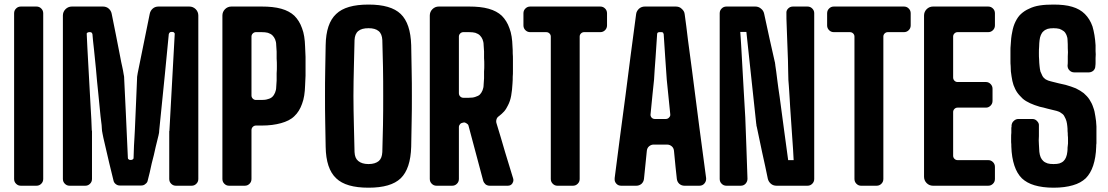

<svg xmlns="http://www.w3.org/2000/svg" viewBox="-20 -829 4946 857"><path d="M43 -30.3C43 -21.5 45.9 -14.6 51.8 -8.8C57.6 -2.9 64.5 0 73.2 0H142.6C151.4 0 158.2 -2.9 164.1 -8.8C169.9 -14.6 172.9 -21.5 172.9 -30.3V-769.5C172.9 -778.3 169.9 -785.2 164.1 -791C158.2 -796.9 151.4 -799.8 142.6 -799.8H73.2C64.5 -799.8 57.6 -796.9 51.8 -791C45.9 -785.2 43 -778.3 43 -769.5V-30.3Z M260.7 -759.8V-394.5V-30.3C260.7 -21.5 263.7 -14.6 269.5 -8.8C275.4 -2.9 282.2 0 291 0H360.4C369.1 0 376 -2.9 381.8 -8.8C387.7 -14.6 390.6 -21.5 390.6 -30.3V-239.3V-243.2C390.6 -244.1 390.6 -246.1 389.6 -247.1C389.6 -253.9 388.7 -270.5 387.7 -295.9C386.7 -320.3 384.8 -349.6 382.8 -382.8C379.9 -433.6 377 -487.3 374 -543C371.1 -599.6 368.2 -643.6 367.2 -675.8C366.2 -678.7 367.2 -680.7 369.1 -682.6C372.1 -684.6 375 -685.5 377.9 -685.5H378.9H382.8C384.8 -685.5 386.7 -684.6 388.7 -683.6C390.6 -681.6 391.6 -679.7 392.6 -676.8C393.6 -659.2 396.5 -636.7 399.4 -609.4C402.3 -582 405.3 -552.7 408.2 -522.5C411.1 -485.4 415 -448.2 418.9 -410.2C422.9 -372.1 425.8 -338.9 428.7 -310.5C430.7 -295.9 432.6 -282.2 433.6 -270.5C434.6 -258.8 434.6 -250 435.5 -244.1C436.5 -241.2 436.5 -237.3 437.5 -233.4C438.5 -228.5 439.5 -222.7 441.4 -213.9C460.9 -128.9 475.6 -66.4 486.3 -24.4C487.3 -17.6 491.2 -11.7 496.1 -7.8C502 -2.9 507.8 -1 514.6 -1H610.4C617.2 -1 624 -2.9 628.9 -7.8C634.8 -11.7 638.7 -17.6 639.6 -24.4C642.6 -35.2 645.5 -46.9 648.4 -59.6C651.4 -72.3 654.3 -85.9 657.2 -99.6C664.1 -125 669.9 -149.4 674.8 -172.9C680.7 -197.3 684.6 -213.9 687.5 -224.6C688.5 -227.5 688.5 -231.4 689.5 -234.4C690.4 -237.3 690.4 -241.2 690.4 -244.1C710 -436.5 724.6 -581.1 733.4 -676.8C734.4 -679.7 735.4 -681.6 737.3 -683.6C739.3 -685.5 741.2 -686.5 744.1 -686.5H750C752.9 -686.5 755.9 -685.5 757.8 -682.6C759.8 -680.7 760.7 -678.7 759.8 -675.8C749 -485.4 741.2 -341.8 736.3 -247.1C736.3 -246.1 736.3 -244.1 735.4 -243.2V-239.3V-30.3C735.4 -21.5 738.3 -14.6 744.1 -8.8C750 -2.9 756.8 0 765.6 0H835C843.8 0 850.6 -2.9 856.4 -8.8C862.3 -14.6 865.2 -21.5 865.2 -30.3V-759.8C865.2 -770.5 861.3 -780.3 853.5 -788.1C845.7 -795.9 835.9 -799.8 825.2 -799.8H687.5C677.7 -799.8 668.9 -796.9 662.1 -791C655.3 -785.2 650.4 -777.3 648.4 -767.6C624 -649.4 606.4 -561.5 594.7 -502.9C593.8 -499 593.8 -495.1 592.8 -491.2C591.8 -487.3 591.8 -483.4 591.8 -479.5C590.8 -462.9 589.8 -431.6 587.9 -385.7C585.9 -340.8 584 -294.9 582 -249C581.1 -224.6 579.1 -201.2 578.1 -179.7C577.1 -157.2 577.1 -138.7 576.2 -124C576.2 -121.1 575.2 -119.1 573.2 -118.2C571.3 -116.2 568.4 -115.2 565.4 -115.2H560.5C557.6 -115.2 555.7 -116.2 553.7 -118.2C551.8 -119.1 550.8 -121.1 550.8 -124C543.9 -282.2 538.1 -400.4 534.2 -479.5C534.2 -483.4 534.2 -487.3 533.2 -491.2C532.2 -494.1 532.2 -498 531.2 -502C530.3 -508.8 528.3 -519.5 525.4 -532.2C522.5 -544.9 519.5 -558.6 516.6 -575.2C510.7 -605.5 503.9 -638.7 497.1 -674.8C490.2 -710.9 483.4 -741.2 478.5 -767.6C476.6 -777.3 471.7 -785.2 464.8 -791C458 -796.9 449.2 -799.8 439.5 -799.8H300.8C290 -799.8 280.3 -795.9 272.5 -788.1C264.6 -780.3 260.7 -770.5 260.7 -759.8Z M972.7 -759.8V-394.5V-30.3C972.7 -21.5 975.6 -14.6 981.4 -8.8C987.3 -2.9 994.1 0 1002.9 0H1072.3C1081.1 0 1087.9 -2.9 1093.8 -8.8C1099.6 -14.6 1102.5 -21.5 1102.5 -30.3V-248C1102.5 -253.9 1104.5 -258.8 1108.4 -262.7C1112.3 -266.6 1117.2 -268.6 1122.1 -268.6H1147.5C1181.6 -268.6 1210 -272.5 1234.4 -279.3C1258.8 -286.1 1279.3 -295.9 1293.9 -310.5C1308.6 -324.2 1320.3 -342.8 1328.1 -365.2C1336.9 -387.7 1340.8 -415 1341.8 -447.3C1342.8 -461.9 1342.8 -476.6 1343.8 -491.2V-532.2V-575.2C1342.8 -589.8 1342.8 -605.5 1341.8 -621.1C1340.8 -653.3 1336.9 -680.7 1328.1 -703.1C1320.3 -725.6 1308.6 -744.1 1293.9 -758.8C1279.3 -772.5 1259.8 -783.2 1235.4 -790C1210.9 -796.9 1181.6 -799.8 1148.4 -799.8H1012.7C1002 -799.8 992.2 -795.9 984.4 -788.1C976.6 -780.3 972.7 -770.5 972.7 -759.8ZM1122.1 -382.8C1117.2 -382.8 1112.3 -384.8 1108.4 -388.7C1104.5 -392.6 1102.5 -397.5 1102.5 -402.3V-666C1102.5 -670.9 1104.5 -675.8 1108.4 -679.7C1112.3 -683.6 1117.2 -685.5 1122.1 -685.5H1148.4C1159.2 -685.5 1168 -684.6 1175.8 -682.6C1184.6 -679.7 1191.4 -675.8 1196.3 -670.9C1201.2 -666 1205.1 -660.2 1208 -653.3C1210.9 -646.5 1212.9 -637.7 1212.9 -627.9C1213.9 -619.1 1213.9 -609.4 1214.8 -598.6V-567.4C1215.8 -556.6 1215.8 -544.9 1215.8 -534.2C1215.8 -523.4 1215.8 -512.7 1214.8 -502V-469.7C1213.9 -460 1213.9 -450.2 1212.9 -440.4C1212.9 -431.6 1210.9 -422.9 1208 -416C1205.1 -409.2 1201.2 -402.3 1196.3 -397.5C1191.4 -392.6 1184.6 -388.7 1175.8 -386.7C1168 -383.8 1158.2 -382.8 1147.5 -382.8H1122.1Z M1625 8.8C1691.4 8.8 1739.3 -4.9 1768.6 -33.2C1797.9 -61.5 1813.5 -108.4 1815.4 -173.8C1816.4 -210 1816.4 -247.1 1817.4 -285.2C1818.4 -323.2 1818.4 -361.3 1818.4 -399.4C1818.4 -437.5 1818.4 -476.6 1817.4 -514.6C1816.4 -552.7 1816.4 -589.8 1815.4 -627C1813.5 -692.4 1797.9 -738.3 1768.6 -766.6C1739.3 -794.9 1691.4 -808.6 1625 -808.6C1557.6 -808.6 1509.8 -794.9 1480.5 -766.6C1450.2 -738.3 1434.6 -692.4 1433.6 -627C1432.6 -590.8 1432.6 -552.7 1431.6 -514.6C1430.7 -476.6 1430.7 -438.5 1430.7 -400.4C1430.7 -362.3 1430.7 -323.2 1431.6 -285.2C1432.6 -247.1 1432.6 -210 1433.6 -173.8C1434.6 -108.4 1450.2 -61.5 1480.5 -33.2C1509.8 -4.9 1557.6 8.8 1625 8.8ZM1625 -96.7C1604.5 -96.7 1589.8 -101.6 1579.1 -110.4C1568.4 -119.1 1563.5 -131.8 1562.5 -150.4C1561.5 -188.5 1560.5 -228.5 1559.6 -270.5C1558.6 -313.5 1557.6 -356.4 1557.6 -400.4C1557.6 -444.3 1558.6 -488.3 1559.6 -530.3C1560.5 -572.3 1561.5 -612.3 1562.5 -650.4C1563.5 -668 1568.4 -681.6 1579.1 -690.4C1589.8 -699.2 1604.5 -703.1 1625 -703.1C1644.5 -703.1 1659.2 -699.2 1669.9 -690.4C1680.7 -681.6 1685.5 -668 1686.5 -650.4C1687.5 -612.3 1688.5 -572.3 1689.5 -530.3C1690.4 -488.3 1690.4 -444.3 1690.4 -400.4C1690.4 -356.4 1690.4 -313.5 1689.5 -270.5C1688.5 -228.5 1687.5 -188.5 1686.5 -150.4C1685.5 -131.8 1680.7 -119.1 1670.9 -110.4C1660.2 -101.6 1645.5 -96.7 1625 -96.7Z M1898.4 -759.8V-394.5V-30.3C1898.4 -21.5 1901.4 -14.6 1907.2 -8.8C1913.1 -2.9 1919.9 0 1928.7 0H1998C2006.8 0 2013.7 -2.9 2019.5 -8.8C2025.4 -14.6 2028.3 -21.5 2028.3 -30.3V-261.7C2028.3 -266.6 2030.3 -271.5 2033.2 -274.4C2036.1 -278.3 2040 -280.3 2044.9 -281.2C2046.9 -281.2 2047.9 -281.2 2048.8 -282.2C2053.7 -283.2 2058.6 -281.2 2062.5 -278.3C2067.4 -275.4 2070.3 -272.5 2071.3 -267.6C2100.6 -158.2 2122.1 -76.2 2136.7 -22.5C2138.7 -15.6 2142.6 -10.7 2147.5 -5.9C2153.3 -2 2159.2 0 2166 0H2246.1C2254.9 0 2261.7 -2.9 2266.6 -9.8C2269.5 -14.6 2271.5 -19.5 2271.5 -24.4C2271.5 -27.3 2271.5 -29.3 2270.5 -32.2C2259.8 -66.4 2248 -106.4 2234.4 -150.4C2221.7 -194.3 2209 -237.3 2196.3 -278.3C2194.3 -284.2 2194.3 -290 2196.3 -296.9C2198.2 -302.7 2202.1 -307.6 2207 -310.5C2215.8 -317.4 2223.6 -324.2 2230.5 -332C2237.3 -339.8 2242.2 -348.6 2247.1 -358.4C2253.9 -371.1 2258.8 -385.7 2261.7 -402.3C2264.6 -418.9 2266.6 -436.5 2267.6 -457C2268.6 -467.8 2268.6 -477.5 2268.6 -486.3C2269.5 -495.1 2269.5 -503.9 2269.5 -512.7V-538.1V-563.5C2269.5 -572.3 2269.5 -581.1 2268.6 -590.8C2268.6 -600.6 2268.6 -610.4 2267.6 -621.1C2266.6 -653.3 2262.7 -680.7 2253.9 -703.1C2246.1 -725.6 2234.4 -744.1 2219.7 -758.8C2205.1 -772.5 2185.5 -783.2 2161.1 -790C2136.7 -796.9 2107.4 -799.8 2074.2 -799.8H1938.5C1927.7 -799.8 1918 -795.9 1910.2 -788.1C1902.3 -780.3 1898.4 -770.5 1898.4 -759.8ZM2047.9 -392.6C2043 -392.6 2038.1 -394.5 2034.2 -398.4C2030.3 -402.3 2028.3 -407.2 2028.3 -413.1V-666C2028.3 -670.9 2030.3 -675.8 2034.2 -679.7C2038.1 -683.6 2043 -685.5 2047.9 -685.5H2074.2C2085 -685.5 2093.8 -684.6 2101.6 -682.6C2110.4 -679.7 2117.2 -675.8 2122.1 -670.9C2127 -666 2130.9 -660.2 2133.8 -653.3C2136.7 -646.5 2138.7 -637.7 2138.7 -627.9C2139.6 -619.1 2139.6 -609.4 2140.6 -599.6V-569.3C2141.6 -559.6 2141.6 -549.8 2141.6 -539.1C2141.6 -529.3 2141.6 -519.5 2140.6 -509.8V-479.5C2139.6 -469.7 2139.6 -460 2138.7 -451.2C2138.7 -441.4 2136.7 -432.6 2133.8 -425.8C2130.9 -418.9 2127 -412.1 2122.1 -407.2C2117.2 -402.3 2110.4 -399.4 2101.6 -396.5C2093.8 -393.6 2084 -392.6 2073.2 -392.6H2047.9Z M2438.5 -666V-347.7V-30.3C2438.5 -21.5 2441.4 -14.6 2447.3 -8.8C2453.1 -2.9 2460 0 2467.8 0H2537.1C2545.9 0 2552.7 -2.9 2558.6 -8.8C2564.5 -14.6 2567.4 -21.5 2567.4 -30.3V-666C2567.4 -670.9 2569.3 -675.8 2573.2 -679.7C2577.1 -683.6 2582 -685.5 2586.9 -685.5H2659.2C2668 -685.5 2674.8 -688.5 2680.7 -694.3C2686.5 -700.2 2689.5 -707 2689.5 -715.8V-769.5C2689.5 -778.3 2686.5 -785.2 2680.7 -791C2674.8 -796.9 2668 -799.8 2659.2 -799.8H2346.7C2337.9 -799.8 2331.1 -796.9 2325.2 -791C2319.3 -785.2 2316.4 -778.3 2316.4 -769.5V-715.8C2316.4 -707 2319.3 -700.2 2325.2 -694.3C2331.1 -688.5 2337.9 -685.5 2346.7 -685.5H2418C2423.8 -685.5 2428.7 -683.6 2432.6 -679.7C2436.5 -675.8 2438.5 -670.9 2438.5 -666Z M2819.3 -765.6C2802.7 -643.6 2787.1 -521.5 2771.5 -399.4C2754.9 -277.3 2739.3 -156.2 2723.6 -34.2V-30.3C2722.7 -22.5 2725.6 -15.6 2730.5 -9.8C2736.3 -2.9 2744.1 0 2752.9 0H2820.3C2829.1 0 2836.9 -2.9 2843.8 -8.8C2850.6 -15.6 2853.5 -22.5 2854.5 -31.2C2860.4 -86.9 2864.3 -128.9 2867.2 -156.2C2868.2 -164.1 2871.1 -170.9 2877 -175.8C2882.8 -180.7 2889.6 -183.6 2896.5 -183.6H2958C2965.8 -183.6 2972.7 -180.7 2978.5 -175.8C2984.4 -170.9 2987.3 -164.1 2988.3 -156.2C2993.2 -100.6 2998 -59.6 3001 -31.2C3002 -22.5 3004.9 -15.6 3011.7 -8.8C3018.6 -2.9 3026.4 0 3035.2 0H3101.6C3110.4 0 3118.2 -2.9 3124 -9.8C3128.9 -15.6 3131.8 -22.5 3131.8 -29.3V-34.2C3123 -97.7 3113.3 -173.8 3101.6 -260.7C3090.8 -347.7 3079.1 -433.6 3068.4 -518.6C3062.5 -564.5 3056.6 -608.4 3050.8 -650.4C3045.9 -692.4 3041 -731.4 3036.1 -765.6C3035.2 -775.4 3030.3 -783.2 3022.5 -790C3015.6 -796.9 3006.8 -799.8 2996.1 -799.8H2858.4C2848.6 -799.8 2839.8 -796.9 2832 -790C2825.2 -783.2 2820.3 -775.4 2819.3 -765.6ZM2951.2 -297.9H2927.7H2903.3C2897.5 -297.9 2892.6 -299.8 2888.7 -303.7C2884.8 -308.6 2882.8 -313.5 2883.8 -319.3C2890.6 -387.7 2895.5 -439.5 2899.4 -473.6C2900.4 -498 2903.3 -531.2 2906.2 -573.2C2909.2 -614.3 2911.1 -648.4 2913.1 -676.8C2913.1 -679.7 2914.1 -681.6 2916 -683.6C2918 -684.6 2919.9 -685.5 2922.9 -685.5H2932.6C2935.5 -685.5 2937.5 -684.6 2939.5 -683.6C2940.4 -681.6 2941.4 -679.7 2942.4 -676.8C2944.3 -648.4 2946.3 -614.3 2949.2 -573.2C2952.1 -531.2 2954.1 -498 2956.1 -473.6C2962.9 -405.3 2967.8 -353.5 2971.7 -319.3C2972.7 -313.5 2970.7 -308.6 2965.8 -303.7C2961.9 -299.8 2957 -297.9 2951.2 -297.9Z M3192.4 -769.5V-400.4V-30.3C3192.4 -21.5 3195.3 -14.6 3201.2 -8.8C3207 -2.9 3213.9 0 3222.7 0H3286.1C3294.9 0 3301.8 -2.9 3307.6 -8.8C3313.5 -15.6 3316.4 -22.5 3316.4 -31.2C3315.4 -71.3 3313.5 -119.1 3311.5 -173.8C3309.6 -227.5 3307.6 -271.5 3306.6 -304.7C3304.7 -335.9 3302.7 -375 3299.8 -421.9C3296.9 -468.8 3294.9 -514.6 3292 -559.6C3291 -584 3289.1 -606.4 3288.1 -628.9C3287.1 -651.4 3285.2 -669.9 3284.2 -686.5H3311.5C3331.1 -503.9 3345.7 -367.2 3355.5 -276.4C3356.4 -273.4 3356.4 -271.5 3356.4 -268.6C3357.4 -265.6 3357.4 -263.7 3358.4 -260.7C3364.3 -230.5 3372.1 -193.4 3381.8 -149.4C3391.6 -105.5 3400.4 -65.4 3407.2 -31.2C3409.2 -22.5 3414.1 -14.6 3420.9 -8.8C3427.7 -2.9 3436.5 0 3446.3 0H3584C3592.8 0 3599.6 -2.9 3605.5 -8.8C3611.3 -14.6 3614.3 -21.5 3614.3 -30.3V-770.5C3614.3 -778.3 3611.3 -785.2 3605.5 -791C3599.6 -796.9 3592.8 -799.8 3584 -799.8H3519.5C3510.7 -799.8 3503.9 -796.9 3498 -791C3492.2 -785.2 3489.3 -778.3 3490.2 -769.5C3490.2 -753.9 3490.2 -737.3 3491.2 -719.7C3492.2 -701.2 3492.2 -682.6 3493.2 -664.1C3494.1 -628.9 3496.1 -593.8 3497.1 -559.6C3498 -525.4 3498 -496.1 3499 -471.7C3500 -456.1 3502 -438.5 3502.9 -418C3503.9 -397.5 3505.9 -376 3506.8 -352.5C3509.8 -310.5 3512.7 -267.6 3515.6 -223.6C3518.6 -179.7 3521.5 -143.6 3522.5 -114.3H3498C3493.2 -148.4 3487.3 -191.4 3480.5 -243.2C3473.6 -294.9 3466.8 -346.7 3460 -396.5C3456.1 -422.9 3452.1 -449.2 3449.2 -473.6C3446.3 -498 3443.4 -520.5 3440.4 -539.1C3440.4 -541 3440.4 -543 3439.5 -545.9C3439.5 -547.9 3439.5 -549.8 3438.5 -551.8C3432.6 -579.1 3424.8 -614.3 3415 -656.2C3406.2 -698.2 3397.5 -736.3 3390.6 -768.6C3388.7 -777.3 3383.8 -785.2 3376 -791C3369.1 -796.9 3360.4 -799.8 3351.6 -799.8H3222.7C3213.9 -799.8 3207 -796.9 3201.2 -791C3195.3 -785.2 3192.4 -778.3 3192.4 -769.5Z M3793.9 -666V-347.7V-30.3C3793.9 -21.5 3796.9 -14.6 3802.7 -8.8C3808.6 -2.9 3815.4 0 3823.2 0H3892.6C3901.4 0 3908.2 -2.9 3914.1 -8.8C3919.9 -14.6 3922.9 -21.5 3922.9 -30.3V-666C3922.9 -670.9 3924.8 -675.8 3928.7 -679.7C3932.6 -683.6 3937.5 -685.5 3942.4 -685.5H4014.6C4023.4 -685.5 4030.3 -688.5 4036.1 -694.3C4042 -700.2 4044.9 -707 4044.9 -715.8V-769.5C4044.9 -778.3 4042 -785.2 4036.1 -791C4030.3 -796.9 4023.4 -799.8 4014.6 -799.8H3702.1C3693.4 -799.8 3686.5 -796.9 3680.7 -791C3674.8 -785.2 3671.9 -778.3 3671.9 -769.5V-715.8C3671.9 -707 3674.8 -700.2 3680.7 -694.3C3686.5 -688.5 3693.4 -685.5 3702.1 -685.5H3773.4C3779.3 -685.5 3784.2 -683.6 3788.1 -679.7C3792 -675.8 3793.9 -670.9 3793.9 -666Z M4104.5 -759.8V-400.4V-40C4104.5 -29.3 4108.4 -19.5 4116.2 -11.7C4124 -3.9 4133.8 0 4144.5 0H4390.6C4399.4 0 4406.2 -2.9 4412.1 -8.8C4418 -14.6 4420.9 -21.5 4420.9 -30.3V-84C4420.9 -92.8 4418 -99.6 4412.1 -105.5C4406.2 -111.3 4399.4 -114.3 4390.6 -114.3H4253.9C4249 -114.3 4244.1 -116.2 4240.2 -120.1C4236.3 -124 4234.4 -128.9 4234.4 -133.8V-329.1C4234.4 -334 4236.3 -338.9 4240.2 -342.8C4244.1 -346.7 4249 -348.6 4253.9 -348.6H4380.9C4388.7 -348.6 4395.5 -351.6 4401.4 -357.4C4407.2 -363.3 4410.2 -370.1 4410.2 -378.9V-432.6C4410.2 -441.4 4407.2 -448.2 4401.4 -454.1C4395.5 -460 4388.7 -462.9 4380.9 -462.9H4253.9C4249 -462.9 4244.1 -464.8 4240.2 -468.8C4236.3 -472.7 4234.4 -477.5 4234.4 -483.4V-666C4234.4 -670.9 4236.3 -675.8 4240.2 -679.7C4244.1 -683.6 4249 -685.5 4253.9 -685.5H4390.6C4399.4 -685.5 4406.2 -688.5 4412.1 -694.3C4418 -700.2 4420.9 -707 4420.9 -715.8V-769.5C4420.9 -778.3 4418 -785.2 4412.1 -791C4406.2 -796.9 4399.4 -799.8 4390.6 -799.8H4144.5C4133.8 -799.8 4124 -795.9 4116.2 -788.1C4108.4 -780.3 4104.5 -770.5 4104.5 -759.8Z M4541 -33.2C4555.7 -19.5 4574.2 -8.8 4597.7 -2C4621.1 4.9 4649.4 8.8 4682.6 8.8C4716.8 8.8 4745.1 4.9 4768.6 -2C4793 -8.8 4811.5 -19.5 4826.2 -33.2C4840.8 -47.9 4851.6 -66.4 4859.4 -89.8C4867.2 -113.3 4872.1 -141.6 4873 -174.8C4873 -179.7 4873 -184.6 4874 -189.5V-204.1V-218.8V-233.4V-248V-264.6C4873 -281.2 4872.1 -295.9 4869.1 -310.5C4867.2 -325.2 4864.3 -337.9 4859.4 -350.6C4855.5 -363.3 4849.6 -374 4842.8 -384.8C4835.9 -395.5 4827.1 -404.3 4817.4 -413.1C4807.6 -420.9 4795.9 -427.7 4782.2 -434.6C4768.6 -440.4 4752.9 -445.3 4736.3 -450.2C4727.5 -452.1 4717.8 -454.1 4706.1 -457C4693.4 -460 4681.6 -462.9 4670.9 -465.8C4662.1 -467.8 4654.3 -470.7 4647.5 -474.6C4641.6 -478.5 4636.7 -483.4 4632.8 -490.2C4629.9 -496.1 4627 -502.9 4624 -509.8C4622.1 -516.6 4621.1 -525.4 4620.1 -534.2C4619.1 -543.9 4618.2 -553.7 4618.2 -562.5C4617.2 -572.3 4617.2 -582 4617.2 -591.8C4617.2 -601.6 4617.2 -611.3 4618.2 -621.1C4618.2 -630.9 4619.1 -640.6 4620.1 -649.4C4621.1 -658.2 4623 -666 4626 -672.9C4628.9 -679.7 4632.8 -685.5 4637.7 -689.5C4642.6 -694.3 4648.4 -697.3 4656.2 -700.2C4663.1 -702.1 4671.9 -703.1 4682.6 -703.1C4692.4 -703.1 4701.2 -702.1 4709 -700.2C4715.8 -697.3 4722.7 -694.3 4728.5 -689.5C4733.4 -685.5 4737.3 -679.7 4740.2 -672.9C4743.2 -666 4745.1 -658.2 4745.1 -649.4C4746.1 -637.7 4746.1 -626 4746.1 -614.3C4747.1 -601.6 4747.1 -589.8 4746.1 -578.1V-556.6C4746.1 -549.8 4746.1 -543 4745.1 -536.1C4745.1 -527.3 4748 -520.5 4753.9 -514.6C4759.8 -508.8 4766.6 -505.9 4775.4 -505.9H4839.8C4847.7 -505.9 4854.5 -508.8 4860.4 -513.7C4866.2 -519.5 4869.1 -526.4 4869.1 -534.2C4870.1 -540 4870.1 -545.9 4870.1 -551.8V-570.3C4871.1 -581.1 4871.1 -591.8 4870.1 -600.6V-627C4868.2 -659.2 4863.3 -687.5 4856.4 -710.9C4848.6 -733.4 4836.9 -752 4822.3 -766.6C4807.6 -781.2 4789.1 -792 4765.6 -798.8C4743.2 -805.7 4714.8 -808.6 4682.6 -808.6C4660.2 -808.6 4639.6 -807.6 4621.1 -804.7C4602.5 -801.8 4586.9 -796.9 4573.2 -790C4559.6 -784.2 4547.9 -776.4 4537.1 -766.6C4527.3 -757.8 4519.5 -746.1 4512.7 -732.4C4505.9 -718.8 4501 -703.1 4498 -685.5C4494.1 -668 4492.2 -648.4 4491.2 -627C4490.2 -619.1 4490.2 -611.3 4490.2 -603.5V-581.1V-557.6C4490.2 -549.8 4490.2 -542 4491.2 -534.2C4491.2 -517.6 4492.2 -502.9 4495.1 -488.3C4497.1 -473.6 4500 -460.9 4503.9 -449.2C4508.8 -436.5 4513.7 -425.8 4520.5 -416C4527.3 -406.2 4536.1 -397.5 4544.9 -388.7C4553.7 -380.9 4565.4 -374 4578.1 -368.2C4590.8 -362.3 4604.5 -357.4 4621.1 -352.5C4630.9 -350.6 4642.6 -347.7 4656.2 -343.8C4669.9 -340.8 4683.6 -336.9 4696.3 -334C4704.1 -332 4710.9 -329.1 4716.8 -324.2C4723.6 -320.3 4728.5 -315.4 4731.4 -308.6C4735.4 -301.8 4738.3 -294.9 4740.2 -288.1C4742.2 -281.2 4743.2 -273.4 4744.1 -264.6C4745.1 -257.8 4745.1 -251 4745.1 -244.1C4746.1 -237.3 4746.1 -231.4 4746.1 -225.6C4747.1 -218.8 4747.1 -212.9 4747.1 -207V-188.5C4746.1 -182.6 4746.1 -176.8 4745.1 -169.9C4745.1 -164.1 4745.1 -158.2 4744.1 -151.4C4743.2 -142.6 4741.2 -133.8 4738.3 -127C4735.4 -120.1 4732.4 -115.2 4727.5 -110.4C4722.7 -105.5 4716.8 -102.5 4709 -99.6C4702.1 -97.7 4693.4 -96.7 4682.6 -96.7C4671.9 -96.7 4663.1 -97.7 4656.2 -99.6C4648.4 -102.5 4641.6 -105.5 4636.7 -110.4C4631.8 -115.2 4627.9 -120.1 4625 -127C4622.1 -133.8 4620.1 -142.6 4619.1 -151.4C4618.2 -162.1 4618.2 -172.9 4617.2 -184.6C4616.2 -196.3 4616.2 -209 4617.2 -221.7V-244.1V-266.6C4618.2 -275.4 4615.2 -282.2 4609.4 -288.1C4603.5 -294.9 4596.7 -297.9 4587.9 -297.9H4525.4C4517.6 -297.9 4510.7 -294.9 4504.9 -289.1C4499 -284.2 4496.1 -277.3 4495.1 -269.5V-262.7C4494.1 -260.7 4494.1 -258.8 4494.1 -256.8V-236.3C4493.2 -229.5 4493.2 -221.7 4493.2 -214.8V-194.3C4494.1 -187.5 4494.1 -181.6 4494.1 -174.8C4495.1 -141.6 4500 -113.3 4507.8 -89.8C4515.6 -66.4 4526.4 -47.9 4541 -33.2Z"/></svg>

Font: Yellow Ladder Regular
Style: Regular
Weight: 400
Designer: Zima Creative
Version: Version 2.002